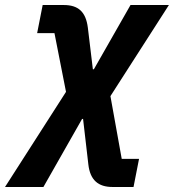

<svg xmlns="http://www.w3.org/2000/svg" viewBox="-97 -545 693 765"><path d="M73 -525 51 -413H120L166 -179L-77 200H76L230 -71H234L255 110C262 173 295 200 351 200H435L457 88H388L343 -162L576 -525H423L277 -269H273L253 -435C245 -498 215 -525 157 -525Z"/></svg>

Font: LVC Sans
Style: Bold Italic
Weight: 700
Italic angle: -11.31°
Designer: Mike Abbink, Paul van der Laan, Pieter van Rosmalen
Foundry: Bold Monday
Version: Version 3.0